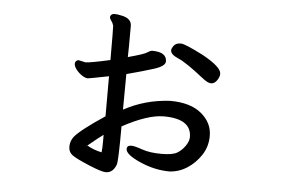

<svg xmlns="http://www.w3.org/2000/svg" viewBox="-46 -621 1092 731"><g transform="rotate(5 500.0 -255.5)"><path d="M303 -49Q302 -47 300 -46Q303 -46 303 -48ZM360 -28Q362 -43 362 -74V-95Q347 -85 304 -49Q330 -34 360 -28ZM717 -344Q650 -397 620 -409.5Q590 -422 590 -438Q590 -445 598 -456Q606 -467 625 -467Q641 -467 711 -431Q784 -391 784 -365Q784 -353 774.5 -339.5Q765 -326 752 -326Q739 -326 717 -344ZM382 46Q366 46 317 25.5Q268 5 252 -6.5Q236 -18 236 -39Q236 -59 248 -76Q270 -104 363 -166V-319Q287 -304 283 -304Q274 -304 261.5 -312Q249 -320 239 -332.5Q229 -345 229 -355Q229 -366 241 -370L269 -364Q287 -364 363 -381Q363 -505 362 -512Q359 -523 353 -530.5Q347 -538 347 -545Q350 -557 364 -557Q374 -557 387 -554Q429 -547 429 -517Q429 -422 428 -398Q488 -414 499 -421.5Q510 -429 518 -430Q574 -430 574 -394Q574 -376 531.5 -362.5Q489 -349 428 -333L427 -197Q508 -241 603 -246Q681 -246 723 -211Q765 -176 765 -126Q765 -85 743.5 -52.5Q722 -20 691 0Q660 20 624 22Q567 22 510.5 -3Q454 -28 454 -49Q454 -63 471 -63Q483 -63 513 -52.5Q543 -42 587 -42Q629 -42 646.5 -52Q664 -62 677 -80.5Q690 -99 690 -115Q690 -185 584 -185Q523 -185 427 -133Q427 -3 422 13Q410 46 382 46Z"/></g></svg>

Font: LXGW WenKai Lite
Style: Bold
Weight: 700
Designer: LXGW / Fontworks Inc.
Foundry: LXGW / Fontworks Inc.
Version: Version 1.330;April 28, 2024